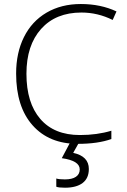

<svg xmlns="http://www.w3.org/2000/svg" viewBox="-20 -692 617 936"><path d="M377 -630.9Q252 -630.9 180.4 -551Q108.9 -471.2 108.9 -332.5Q108.9 -190.4 176.5 -112.1Q244.1 -33.7 369.6 -33.7Q453.1 -33.7 522.9 -54.7V-14.2Q457 9.3 358.9 9.3Q219.2 9.3 138.9 -81.1Q58.6 -171.4 58.6 -333.5Q58.6 -434.6 96.9 -511.5Q135.3 -588.4 207 -630.4Q278.8 -672.4 374 -672.4Q471.2 -672.4 547.9 -636.2L529.3 -594.7Q456.5 -630.9 377 -630.9ZM413.1 131.8Q413.1 177.2 382.6 200.2Q352.1 223.1 296.9 223.1Q266.1 223.1 254.4 218.3V178.2Q268.1 182.6 295.9 182.6Q331.5 182.6 350.1 169.9Q368.7 157.2 368.7 133.8Q368.7 91.3 281.2 79.1L323.2 0H366.7L336.9 53.2Q413.1 69.8 413.1 131.8Z"/></svg>

Font: Bpm'online Open Sans Light
Style: Regular
Weight: 300
Foundry: Ascender Corporation
Version: Version 1.10